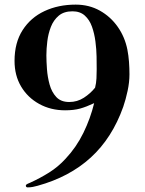

<svg xmlns="http://www.w3.org/2000/svg" viewBox="-20 -746 630 832"><path d="M399 -446Q399 -469 398.5 -500.5Q398 -532 393.5 -566.5Q389 -601 378.5 -630.5Q368 -660 347.5 -678.5Q327 -697 294 -697Q257 -697 234.5 -678Q212 -659 200.5 -629.5Q189 -600 185 -567Q181 -534 181 -506Q181 -481 183.5 -446.5Q186 -412 195 -379.5Q204 -347 224 -325.5Q244 -304 280 -304Q315 -304 343.5 -322.5Q372 -341 392 -366Q397 -386 398 -406Q399 -426 399 -446ZM541 -424Q541 -390 533 -352.5Q525 -315 514 -283Q466 -148 373.5 -63.5Q281 21 143 59Q133 62 122 64Q111 66 100 66Q92 66 92 58Q92 54 99.5 50.5Q107 47 110 46Q154 26 193 1.5Q232 -23 264 -58Q311 -108 341.5 -170.5Q372 -233 388 -299Q354 -283 327 -275.5Q300 -268 262 -268Q200 -268 150 -295.5Q100 -323 71.5 -371Q43 -419 43 -482Q43 -561 78 -615.5Q113 -670 173 -698Q233 -726 308 -726Q366 -726 412.5 -700Q459 -674 490 -630Q521 -586 532 -531Q537 -505 539 -478Q541 -451 541 -424Z"/></svg>

Font: Kaisei Opti
Style: Bold
Weight: 700
Designer: Font-Kai, 金井和夫
Foundry: KAZUO KANAI
Version: Version 5.003